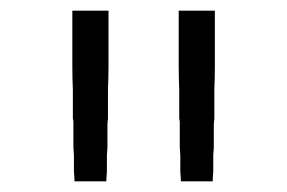

<svg xmlns="http://www.w3.org/2000/svg" viewBox="-20 -792 540 361"><path d="M120 -451V-455L119 -470V-475V-485V-495V-500L118 -515V-520V-535V-554V-564L117 -569V-579V-584V-594V-604V-614V-623Q116 -646 116 -668V-678V-688V-698Q116 -730 116 -762V-772H184Q184 -725 184 -678V-668Q184 -646 183 -623V-614V-604V-594V-579V-569L182 -559V-535V-520V-515L181 -500V-495V-485V-475V-470L180 -455V-451ZM320 -451V-455L319 -470V-475V-485V-495V-500L318 -515V-520V-535V-554V-564L317 -569V-579V-584V-594V-604V-614V-623Q316 -646 316 -668V-678V-688V-698Q316 -730 316 -762V-772H384Q384 -725 384 -678V-668Q384 -646 383 -623V-614V-604V-594V-579V-569L382 -559V-535V-520V-515L381 -500V-495V-485V-475V-470L380 -455V-451Z"/></svg>

Font: Iosevka SS01 Light
Style: Regular
Weight: 300
Monospace: yes
Designer: Belleve Invis
Foundry: Belleve Invis
Version: 2.3.3; ttfautohint (v1.8.3)